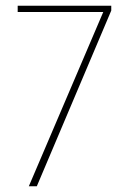

<svg xmlns="http://www.w3.org/2000/svg" viewBox="-20 -653 444 673"><path d="M42 -611V-633H370V-616L109 0H81L342 -611Z"/></svg>

Font: Tajawal ExtraLight
Style: Regular
Weight: 275
Designer: Boutros Fonts
Foundry: Created by Boutros International 2017
Version: Version 1.700